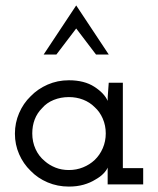

<svg xmlns="http://www.w3.org/2000/svg" viewBox="-20 -680 583 708"><path d="M508 0V-60H433V-375H381Q380 -358 378.5 -341Q377 -324 377 -308Q365 -336 328 -360Q291 -384 234 -384Q192 -384 155.5 -368Q119 -352 93 -325Q66 -299 50.5 -263Q35 -227 35 -187Q35 -147 50.5 -111.5Q66 -76 93 -50Q119 -23 155.5 -7.5Q192 8 234 8Q264 8 288.5 1Q313 -6 332 -18Q350 -28 361.5 -40Q373 -52 377 -62Q377 -53 377 -46Q377 -39 377 -30V0ZM234 -322Q262 -322 286.5 -312.5Q311 -303 329 -285Q348 -268 359 -242.5Q370 -217 370 -188Q370 -159 359 -133.5Q348 -108 329 -90Q311 -73 286.5 -63Q262 -53 234 -53Q207 -53 184.5 -62Q162 -71 145 -86Q123 -104 111 -130.5Q99 -157 99 -188Q99 -216 108 -239.5Q117 -263 135 -281Q152 -301 178 -311.5Q204 -322 234 -322ZM188 -479Q206 -503 224.5 -527Q243 -551 261 -575Q279 -551 297.5 -527Q316 -503 334 -479H381Q351 -524 321 -569.5Q291 -615 261 -660Q231 -615 201 -569.5Q171 -524 141 -479Z"/></svg>

Font: Josefin Slab Thin SemiBold
Style: Regular
Weight: 600
Version: Version 2.000